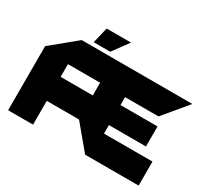

<svg xmlns="http://www.w3.org/2000/svg" viewBox="-170 -1160 1540 1427"><g transform="rotate(30 600.0 -446.0)"><path d="M38 0V-550L251 -725H252V0ZM252 -204V-410H528L580 -204ZM699 0 528 -205V-206H1158V0ZM528 -206V-519H742V-206ZM252 -519V-725H571L742 -520V-519ZM742 -279V-451H1060V-279ZM742 -519 571 -725H1200V-724L1029 -519ZM336 -756 369 -892H577V-891L478 -756Z"/></g></svg>

Font: Foldit ExtraBold
Style: Regular
Weight: 800
Version: Version 1.003